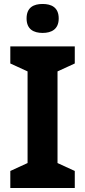

<svg xmlns="http://www.w3.org/2000/svg" viewBox="-20 -948 429 968"><path d="M195 -928C150 -928 114 -911 114 -855C114 -800 150 -782 195 -782C239 -782 276 -800 276 -855C276 -911 239 -928 195 -928ZM357 0V-86L270 -126V-588L357 -628V-714H32V-628L119 -588V-126L32 -86V0Z"/></svg>

Font: Noto Sans Malayalam
Style: Bold
Weight: 700
Designer: Jelle Bosma - Monotype Design Team
Foundry: Monotype Imaging Inc.
Version: Version 2.104